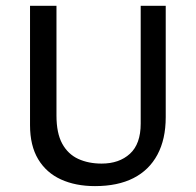

<svg xmlns="http://www.w3.org/2000/svg" viewBox="-20 -632 678 665"><path d="M309 12.6Q241.9 12.6 191.2 -10.5Q140.5 -33.5 112.2 -80.6Q84 -127.7 84 -198.7V-612H175.6V-231.9Q175.6 -170.7 195.5 -134.4Q215.4 -98.1 250.8 -81.7Q286.2 -65.4 332 -65.4Q392.9 -65.4 430.1 -99.5Q467.3 -133.5 467.3 -203.8V-612H554V-226Q554 -150 525.3 -96.4Q496.5 -42.7 442.2 -15.1Q387.8 12.6 309 12.6Z"/></svg>

Font: Ancizar Sans Thin
Style: Regular
Weight: 100
Designer: Cesar Puertas, Viviana Monsalve, Julian Moncada, Julian Prieto, Jose Castro, Mariel Hernandez, Felipe Aragon, Sara Alarc
Version: Version 8.100